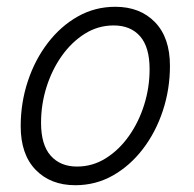

<svg xmlns="http://www.w3.org/2000/svg" viewBox="-20 -538 573 566"><path d="M41 -166Q41 -235 62 -298.5Q83 -362 121 -411.5Q159 -461 209.5 -489.5Q260 -518 320 -518Q393 -518 437 -472.5Q481 -427 481 -344Q481 -275 460 -211.5Q439 -148 401 -98.5Q363 -49 312.5 -20.5Q262 8 202 8Q129 8 85 -37.5Q41 -83 41 -166ZM101 -176Q101 -111 129.5 -79Q158 -47 207 -47Q253 -47 292 -71.5Q331 -96 360 -137Q389 -178 405 -229Q421 -280 421 -334Q421 -399 393 -431Q365 -463 315 -463Q269 -463 230 -438.5Q191 -414 162 -373Q133 -332 117 -281Q101 -230 101 -176Z"/></svg>

Font: Radio Canada Light
Style: Italic
Weight: 300
Italic angle: -12°
Designer: Charles Daoud, Etienne Aubert Bonn, Alexandre Saumier Demers, Jacques Le Bailly
Foundry: Radio-Canada
Version: Version 2.104; ttfautohint (v1.8.4.7-5d5b);gftools[0.9.28.de